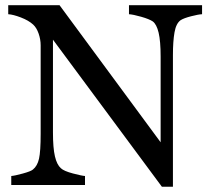

<svg xmlns="http://www.w3.org/2000/svg" viewBox="-20 -713 807 740"><path d="M758.8 -658.2Q745.1 -657.7 716.8 -650.4Q688.5 -643.1 676.3 -635.3Q658.7 -623 652.6 -588.4Q646.5 -553.7 646.5 -500.5V6.8H604L184.1 -560.1V-202.6Q184.1 -142.6 191.7 -110.4Q199.2 -78.1 214.8 -64.5Q226.1 -53.7 261.2 -44.4Q296.4 -35.2 307.6 -34.7V0H23.4V-34.7Q36.6 -35.6 67.9 -44.2Q99.1 -52.7 106.9 -59.6Q124 -73.2 130.4 -101.3Q136.7 -129.4 136.7 -197.3V-538.6Q136.7 -561 128.9 -583.5Q121.1 -606 107.9 -618.2Q90.3 -634.3 60.3 -645.8Q30.3 -657.2 11.7 -658.2V-692.9H209.5L599.1 -164.6V-494.1Q599.1 -554.7 591.3 -587.2Q583.5 -619.6 568.8 -630.4Q555.2 -639.6 524.2 -648.4Q493.2 -657.2 477.1 -658.2V-692.9H758.8Z"/></svg>

Font: UniBurma_GGSerif
Style: Book
Weight: 400
Designer: Victor San Kho Lin (for Burmese only and related typography optimization with it)
Foundry: http://www.unimm.org
Version: 2.0